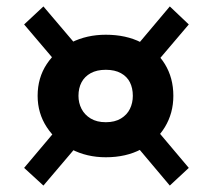

<svg xmlns="http://www.w3.org/2000/svg" viewBox="-20 -594 662 597"><path d="M309 -105Q250 -105 202 -130Q154 -155 125.5 -198.5Q97 -242 97 -296Q97 -352 125.5 -395Q154 -438 202 -462Q250 -486 309 -486Q372 -486 419 -462Q466 -438 492.5 -395Q519 -352 519 -296Q519 -242 492.5 -198.5Q466 -155 419 -130Q372 -105 309 -105ZM115 -17 55 -72 168 -206 228 -150ZM508 -17 396 -150 454 -206 567 -72ZM168 -385 55 -518 115 -574 228 -441ZM454 -385 396 -441 508 -574 567 -518ZM309 -214Q337 -214 356 -225.5Q375 -237 384 -255.5Q393 -274 393 -296Q393 -320 384 -338Q375 -356 356 -366.5Q337 -377 309 -377Q281 -377 262 -366.5Q243 -356 233.5 -338Q224 -320 224 -296Q224 -274 233.5 -255.5Q243 -237 262 -225.5Q281 -214 309 -214Z"/></svg>

Font: BioRhyme SemiExpanded ExtraBold
Style: Regular
Weight: 800
Width: 6
Designer: Aoife Mooney
Foundry: Aoife Mooney Type
Version: Version 1.600;gftools[0.9.33]